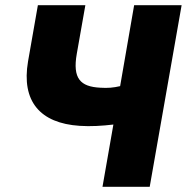

<svg xmlns="http://www.w3.org/2000/svg" viewBox="-20 -720 720 740"><path d="M287 -235C329 -232 375 -235 417 -240L375 0H557L680 -700H497L443 -388C417 -382 396 -380 366 -382C290 -386 259 -417 276 -513L309 -700H126L88 -483C62 -330 134 -245 287 -235Z"/></svg>

Font: Fixel Display 20240404 ExBold
Style: Italic
Weight: 800
Italic angle: -10°
Designer: AlfaBravo + MacPaw
Foundry: Kyrylo Tkachov, Marchela Mozhyna, Serhii Makarenko, Maria Weinstein, Zakhar Kryvoshyya
Version: Version 1.211;Glyphs 3.2 (3225)